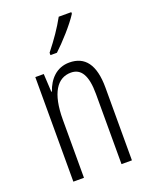

<svg xmlns="http://www.w3.org/2000/svg" viewBox="-143 -841 719 918"><g transform="rotate(-20 216.0 -382.5)"><path d="M336 -757V-765H272C245 -716 214 -671 172 -618V-606H205C245 -643 307 -711 336 -757ZM244 -542C178 -542 138 -496 119 -440H116L111 -532H68V0H122V-295C122 -431 165 -494 235 -494C286 -494 313 -452 313 -357V0H366V-370C366 -488 323 -542 244 -542Z"/></g></svg>

Font: Noto Sans Arabic ExtCond Light
Style: Regular
Weight: 300
Width: 2
Designer: Monotype Design Team, Nadine Chahine, Nizar Qandah and Khaled Hosny
Foundry: Monotype Imaging Inc.
Version: Version 2.012